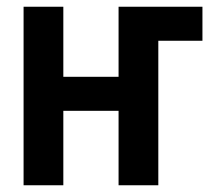

<svg xmlns="http://www.w3.org/2000/svg" viewBox="-20 -550 640 570"><path d="M50 0V-530H168V-322H332V-530H581V-429H450V0H332V-221H168V0Z"/></svg>

Font: Iosevka Curly Extended
Style: Bold
Weight: 700
Width: 7
Monospace: yes
Designer: Belleve Invis
Foundry: Belleve Invis
Version: Version 11.1.0; ttfautohint (v1.8.3)